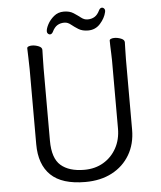

<svg xmlns="http://www.w3.org/2000/svg" viewBox="-59 -921 828 990"><g transform="rotate(-5 355.0 -426.0)"><path d="M520 -846Q513 -815 488 -787Q463 -759 425 -759Q395 -759 375 -771.5Q355 -784 339 -797Q323 -810 306 -810Q285 -810 269.5 -800.5Q254 -791 243 -768Q237 -756 227 -756Q222 -756 217 -760.5Q212 -765 212 -773Q212 -787 223.5 -809Q235 -831 256.5 -849Q278 -867 308 -867Q338 -867 358 -854Q378 -841 394 -828.5Q410 -816 427 -816Q448 -816 463.5 -825.5Q479 -835 490 -858Q496 -870 506 -870Q511 -870 516 -865.5Q521 -861 521 -853Q521 -849 520 -846ZM534 -595Q534 -609 533 -630Q532 -651 531.5 -670Q531 -689 531 -697Q531 -703 538.5 -706Q546 -709 556 -709Q573 -709 590.5 -702Q608 -695 608 -682Q608 -670 607 -645Q606 -620 606 -594V-230Q606 -156 573 -100Q540 -44 481 -13Q422 18 343 18Q222 18 164.5 -37.5Q107 -93 107 -198V-586Q107 -617 105.5 -647.5Q104 -678 104 -695Q104 -701 111.5 -704Q119 -707 129 -707Q146 -707 163.5 -700Q181 -693 181 -680Q181 -668 180 -639Q179 -610 179 -584V-210Q179 -119 221.5 -82Q264 -45 343 -45Q399 -45 442 -70.5Q485 -96 509.5 -140.5Q534 -185 534 -242Z"/></g></svg>

Font: QiushuiShotai
Style: Regular
Weight: 600
Designer: Fontworks Inc.
Foundry: Fontworks Inc.
Version: Version 1.250